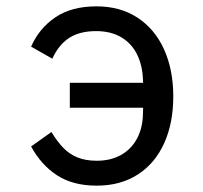

<svg xmlns="http://www.w3.org/2000/svg" viewBox="-20 -573 640 605"><path d="M78 -111.5 142 -157Q161 -126 179.8 -106.8Q198.5 -87.5 224 -77Q249.5 -66.5 285 -66.5Q329.5 -66.5 362.2 -85.2Q395 -104 412.5 -137.8Q430 -171.5 430.5 -216L431 -233.5H200V-312H431L430.5 -321.5Q429 -366.5 412 -401.2Q395 -436 362.2 -455.5Q329.5 -475 283 -475Q230.5 -475 197.2 -453Q164 -431 145 -388L78 -426Q103.5 -484 154.5 -518.5Q205.5 -553 284 -553Q359 -553 413.5 -517.2Q468 -481.5 497 -417.2Q526 -353 526 -269.5Q526 -185 497.2 -121.5Q468.5 -58 414 -23Q359.5 12 285 12Q209.5 12 159.5 -20.8Q109.5 -53.5 78 -111.5Z"/></svg>

Font: JuliaMono Medium
Style: Regular
Weight: 500
Monospace: yes
Designer: cormullion
Foundry: corm
Version: Version 0.054; ttfautohint (v1.8.4)